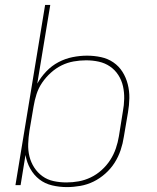

<svg xmlns="http://www.w3.org/2000/svg" viewBox="-20 -755 640 783"><path d="M253 8Q222 8 192.5 1Q163 -6 140.5 -23.5Q118 -41 103.5 -67Q89 -93 84 -123L64 0H43L164 -735H185L132 -414Q147 -441 169 -464Q191 -487 218.5 -501.5Q246 -516 276 -522Q306 -528 335 -528Q364 -528 392 -522Q420 -516 442.5 -500.5Q465 -485 479.5 -462Q494 -439 501 -411.5Q508 -384 507.5 -355Q507 -326 502 -297L485 -197Q481 -170 472 -143Q463 -116 447.5 -91.5Q432 -67 409.5 -47Q387 -27 361.5 -14.5Q336 -2 308 3Q280 8 253 8ZM251 -11Q276 -11 301 -15.5Q326 -20 350 -31.5Q374 -43 394.5 -61.5Q415 -80 429.5 -102.5Q444 -125 452.5 -150Q461 -175 465 -200L481 -300Q486 -326 486.5 -352.5Q487 -379 481.5 -403.5Q476 -428 462.5 -449Q449 -470 428.5 -484Q408 -498 383 -503.5Q358 -509 331 -509Q306 -509 280.5 -504.5Q255 -500 231.5 -488.5Q208 -477 187.5 -458.5Q167 -440 152 -418Q137 -396 129 -371Q121 -346 117 -321L100 -221Q96 -195 95 -168.5Q94 -142 100 -117.5Q106 -93 119.5 -72Q133 -51 153 -36.5Q173 -22 198.5 -16.5Q224 -11 251 -11Z"/></svg>

Font: Iosevka Thin Extended Oblique
Style: Regular
Weight: 100
Width: 7
Italic angle: -9°
Monospace: yes
Designer: Belleve Invis
Foundry: Belleve Invis
Version: Version 32.5.0; ttfautohint (v1.8.4)